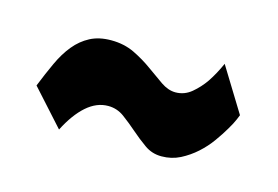

<svg xmlns="http://www.w3.org/2000/svg" viewBox="-41 -513 455 314"><g transform="rotate(15 187.0 -356.0)"><path d="M354 -368.2Q354 -367.7 350.8 -360.4Q347.7 -353 341.3 -342.3Q335 -331.5 325.9 -318.8Q316.9 -306.2 304.9 -295.4Q293 -284.7 278.6 -277.3Q264.2 -270 247.1 -270Q231 -270 218.3 -279.1Q205.6 -288.1 193.6 -298.6Q181.6 -309.1 169.4 -318.1Q157.2 -327.1 142.1 -327.1Q122.6 -327.1 105.5 -312Q88.4 -296.9 74.2 -269L20 -329.1Q28.8 -351.1 37.6 -370.1Q46.4 -389.2 57.6 -402.8Q68.8 -416.5 83.7 -424.3Q98.6 -432.1 119.1 -432.1Q141.1 -432.1 158.7 -423.6Q176.3 -415 190.7 -404.5Q205.1 -394 217.5 -385.5Q230 -377 242.2 -377Q257.3 -377 269.3 -387Q281.2 -397 290 -409.7Q299.8 -424.3 308.1 -442.9Z"/></g></svg>

Font: Mouse Memoirs
Style: Regular
Weight: 400
Version: Version 1.000